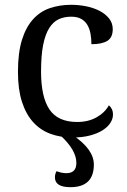

<svg xmlns="http://www.w3.org/2000/svg" viewBox="-20 -566 532 804"><path d="M283.2 9.8Q233.4 9.8 191.4 -5.6Q149.4 -21 119.1 -54.2Q88.9 -87.4 72 -139.4Q55.2 -191.4 55.2 -265.1Q55.2 -345.2 72 -399.2Q88.9 -453.1 118.9 -485.8Q148.9 -518.6 189.7 -532.2Q230.5 -545.9 277.8 -545.9Q309.1 -545.9 340.1 -539.8Q371.1 -533.7 396 -521Q420.9 -508.3 436.5 -489Q452.1 -469.7 452.1 -443.8Q452.1 -409.2 429.7 -395Q407.2 -380.9 362.8 -380.9Q362.8 -404.3 358.9 -425.3Q355 -446.3 345.5 -462.2Q335.9 -478 319.6 -487.1Q303.2 -496.1 277.8 -496.1Q249 -496.1 225.8 -485.4Q202.6 -474.6 186 -448.2Q169.4 -421.9 160.6 -377.4Q151.9 -333 151.9 -266.1Q151.9 -159.7 187.3 -107.4Q222.7 -55.2 303.2 -55.2Q349.6 -55.2 384.3 -74.7Q418.9 -94.2 436 -125Q443.4 -119.1 448.2 -109.4Q453.1 -99.6 453.1 -85.9Q453.1 -68.8 442.4 -51.8Q431.6 -34.7 410.4 -21Q389.2 -7.3 357.4 1.2Q325.7 9.8 283.2 9.8ZM231.9 0H284.7Q373 59.1 373 123Q373 217.8 274.9 217.8Q210 217.8 210 176.8Q210 162.6 216.8 150.9Q238.8 159.2 257.8 159.2Q299.8 159.2 299.8 116.2Q299.8 62 231.9 0Z"/></svg>

Font: Droid Serif
Style: Regular
Weight: 400
Designer: Monotype Design team
Foundry: Monotype Imaging Inc.
Version: Version 1.03